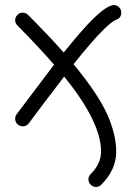

<svg xmlns="http://www.w3.org/2000/svg" viewBox="-20 -500 540 760"><path d="M91 -441Q180 -352 232 -292Q305 -382 344 -421Q391 -468 420 -478Q426 -480 430 -480Q442 -480 451 -471.5Q460 -463 460 -450Q460 -429 440 -422Q422 -415 386 -379Q345 -338 271 -246Q369 -127 404.5 -47Q440 33 440 100Q440 172 381 231Q372 240 360 240Q348 240 339 231Q330 222 330 210Q330 198 339 189Q380 148 380 100Q380 -17 234 -197Q127 -57 94 -12Q85 0 70 0Q57 0 48.5 -9Q40 -18 40 -30Q40 -40 46 -48Q164 -205 194 -244Q127 -321 49 -399Q40 -408 40 -420Q40 -432 49 -441Q58 -450 70 -450Q82 -450 91 -441Z"/></svg>

Font: Pecita
Style: Book
Weight: 400
Width: 7
Version: Version 4.3